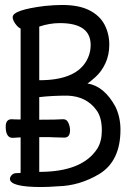

<svg xmlns="http://www.w3.org/2000/svg" viewBox="-20 -737 540 773"><path d="M146 16Q20 16 20 -17Q20 -24 27 -32Q34 -40 47.5 -40Q61 -40 63 -41V-184L31 -182Q3 -182 3 -227Q3 -257 27 -257Q34 -256 63 -256V-622Q53 -626 42 -641Q31 -656 31 -668Q31 -697 160 -713Q200 -717 230 -717Q298 -717 340 -695.5Q382 -674 401 -637.5Q420 -601 420 -557Q420 -516 404.5 -482.5Q389 -449 364.5 -427Q340 -405 332 -401Q400 -390 445 -307Q465 -265 465 -215Q465 -88 379 -36Q300 11 213 13Q173 16 146 16ZM138 -45Q312 -45 372 -139Q390 -168 390 -212Q390 -265 368 -294Q328 -349 252 -352Q189 -352 138 -346V-255Q208 -255 235 -257Q249 -257 255.5 -242Q262 -227 262 -213Q262 -183 239 -183Q219 -183 202 -184Q195 -185 138 -185ZM138 -414H139Q279 -414 325 -487Q345 -519 345 -556Q345 -644 221 -644Q180 -644 138 -630Z"/></svg>

Font: LXGW WenKai Mono Medium
Style: Regular
Weight: 500
Monospace: yes
Designer: LXGW / Fontworks Inc.
Foundry: LXGW / Fontworks Inc.
Version: Version 1.520; June 14, 2025